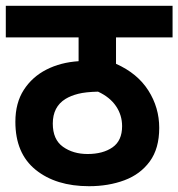

<svg xmlns="http://www.w3.org/2000/svg" viewBox="-20 -642 615 662"><path d="M575 -513H380V-422Q454 -389 491.5 -330Q529 -271 529 -201Q529 -130 496.5 -85.5Q464 -41 409 -20.5Q354 0 287 0Q173 0 103 -56.5Q33 -113 33 -222Q33 -287 62 -332Q91 -377 140 -402Q189 -427 251 -431V-513H0V-622H575ZM282 -111Q335 -111 368 -134Q401 -157 401 -207Q401 -245 380 -276Q359 -307 318 -326Q275 -325 249.5 -318.5Q224 -312 206 -301Q162 -274 162 -216Q162 -161 197 -136Q232 -111 282 -111Z"/></svg>

Font: Noto Sans Devanagari UI SemiCondensed
Style: Bold
Weight: 700
Width: 4
Designer: Jelle Bosma - Monotype Design Team
Foundry: Monotype Imaging Inc.
Version: Version 2.004; ttfautohint (v1.8.4.7-5d5b)